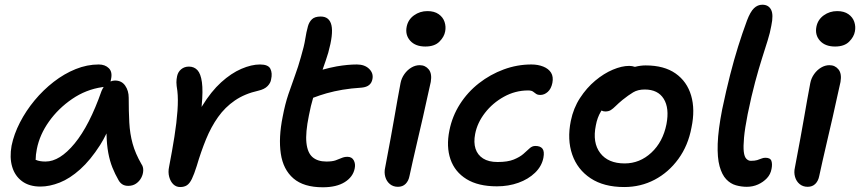

<svg xmlns="http://www.w3.org/2000/svg" viewBox="-20 -780 3642 813"><path d="M151 10Q104 10 73.5 -12.5Q43 -35 31.5 -74Q20 -113 29 -163Q39 -212 64.5 -261.5Q90 -311 126.5 -355Q163 -399 207.5 -433.5Q252 -468 300.5 -487.5Q349 -507 398 -507Q425 -507 441 -491Q457 -475 450 -444Q449 -439 448 -435Q457 -439 467 -439Q495 -439 510 -417.5Q525 -396 525 -366Q525 -308 527.5 -261Q530 -214 541.5 -172Q553 -130 579 -85Q587 -74 586.5 -58Q586 -42 578 -27Q570 -12 556 -2.5Q542 7 523 7Q508 7 498 0.5Q488 -6 482 -17Q467 -43 456 -70.5Q445 -98 438.5 -132.5Q432 -167 431 -214Q431 -214 431 -215Q418 -188 404 -166Q363 -102 319.5 -63Q276 -24 233 -7Q190 10 151 10ZM419 -412Q416 -411 413 -411Q344 -401 285.5 -361Q227 -321 187.5 -265.5Q148 -210 136 -149Q131 -124 131 -104Q130 -103 130 -103Q131 -103 132 -103Q147 -96 173 -96Q233 -96 296 -172.5Q359 -249 410 -395Q414 -404 419 -412Z M743 12Q726 12 714 0.5Q702 -11 696.5 -31Q691 -51 696 -74Q709 -141 718.5 -201Q728 -261 731.5 -311Q735 -361 731 -395Q727 -419 727 -431.5Q727 -444 730 -458Q734 -476 747.5 -487Q761 -498 780 -498Q802 -498 816 -483Q830 -468 835 -432Q840 -396 834 -332Q834 -329 834 -327Q835 -329 836 -331Q874 -393 916.5 -431.5Q959 -470 1002 -488.5Q1045 -507 1081 -507Q1116 -507 1125 -488.5Q1134 -470 1128 -444Q1126 -429 1113 -415.5Q1100 -402 1074 -396Q1016 -383 974.5 -354.5Q933 -326 903.5 -284.5Q874 -243 852.5 -190.5Q831 -138 813 -77Q802 -42 792.5 -22.5Q783 -3 771.5 4.5Q760 12 743 12Z M1347 13Q1266 13 1222.5 -24.5Q1179 -62 1169 -129.5Q1159 -197 1177 -286Q1187 -339 1201 -380.5Q1215 -422 1229 -460Q1243 -498 1254 -538Q1268 -585 1272.5 -614.5Q1277 -644 1284 -669Q1289 -687 1301 -698.5Q1313 -710 1338 -710Q1375 -710 1383.5 -673Q1392 -636 1370 -557Q1359 -521 1348 -491Q1347 -487 1346 -485Q1374 -493 1406 -499Q1453 -507 1491 -507Q1524 -507 1543 -488.5Q1562 -470 1557 -445Q1554 -429 1543 -420Q1532 -411 1512 -409Q1466 -406 1430.5 -400Q1395 -394 1363 -385Q1335 -377 1306 -366Q1296 -333 1288 -291Q1273 -218 1277.5 -175.5Q1282 -133 1303.5 -114.5Q1325 -96 1362 -96Q1387 -96 1401 -101Q1415 -106 1426.5 -111Q1438 -116 1451 -116Q1470 -116 1478 -101Q1486 -86 1482 -67Q1475 -31 1440 -9Q1405 13 1347 13Z M1665 11Q1645 11 1631 -0.5Q1617 -12 1611.5 -31Q1606 -50 1611 -71Q1625 -145 1634.5 -196.5Q1644 -248 1650.5 -286Q1657 -324 1663 -357.5Q1669 -391 1676 -428Q1680 -449 1692.5 -466.5Q1705 -484 1722 -494Q1739 -504 1757 -504Q1781 -504 1795.5 -486Q1810 -468 1804 -433Q1799 -412 1790.5 -372.5Q1782 -333 1771 -284.5Q1760 -236 1748.5 -187.5Q1737 -139 1728 -98.5Q1719 -58 1714 -35Q1710 -14 1697.5 -1.5Q1685 11 1665 11ZM1781 -583Q1739 -583 1717 -607.5Q1695 -632 1702 -667Q1708 -697 1733 -715Q1758 -733 1790 -733Q1819 -733 1837.5 -720Q1856 -707 1862.5 -687Q1869 -667 1865 -647Q1861 -624 1840.5 -603.5Q1820 -583 1781 -583Z M2084 9Q2005 9 1955.5 -21.5Q1906 -52 1887.5 -105.5Q1869 -159 1883 -228Q1895 -288 1927.5 -339Q1960 -390 2008 -427.5Q2056 -465 2113 -486Q2170 -507 2230 -507Q2258 -507 2280.5 -498Q2303 -489 2313.5 -472Q2324 -455 2319 -429Q2314 -404 2299.5 -391Q2285 -378 2268 -378Q2256 -378 2249.5 -383Q2243 -388 2236.5 -392.5Q2230 -397 2216 -397Q2162 -397 2114 -370.5Q2066 -344 2033.5 -302Q2001 -260 1992 -213Q1985 -177 1993.5 -150.5Q2002 -124 2025.5 -109Q2049 -94 2087 -94Q2130 -94 2155.5 -104.5Q2181 -115 2196 -128Q2211 -141 2222 -151.5Q2233 -162 2247 -162Q2268 -162 2277 -150.5Q2286 -139 2281 -112Q2274 -76 2245.5 -48.5Q2217 -21 2175 -6Q2133 9 2084 9Z M2623 12Q2537 12 2481 -25Q2425 -62 2403 -125.5Q2381 -189 2397 -268Q2408 -322 2436 -365Q2464 -408 2500.5 -438.5Q2537 -469 2575 -485Q2613 -501 2644 -501Q2657 -501 2668 -497Q2668 -497 2669 -497Q2692 -503 2714 -503Q2792 -503 2840.5 -469Q2889 -435 2906.5 -375.5Q2924 -316 2908 -240Q2894 -164 2852.5 -107Q2811 -50 2752 -19Q2693 12 2623 12ZM2527 -312Q2525 -309 2524 -307Q2509 -282 2503 -249Q2488 -176 2521.5 -132Q2555 -88 2625 -88Q2689 -88 2738 -133.5Q2787 -179 2802 -254Q2815 -322 2790.5 -361.5Q2766 -401 2710 -401Q2681 -401 2661 -389Q2641 -377 2616 -357Q2598 -342 2587 -331Q2576 -320 2566.5 -314Q2557 -308 2543 -308Q2534 -308 2527 -312Z M3142 11Q3119 11 3096 4.5Q3073 -2 3055 -21Q3037 -40 3027 -76Q3017 -112 3019 -171Q3021 -230 3038 -317Q3055 -398 3071.5 -462.5Q3088 -527 3105.5 -583Q3123 -639 3143 -693Q3157 -730 3172.5 -745Q3188 -760 3208 -760Q3234 -760 3245 -739Q3256 -718 3246 -671Q3241 -642 3230.5 -608.5Q3220 -575 3206.5 -532.5Q3193 -490 3177.5 -432.5Q3162 -375 3146 -297Q3134 -236 3130.5 -197.5Q3127 -159 3129.5 -137.5Q3132 -116 3140.5 -107.5Q3149 -99 3159 -99Q3176 -99 3186 -102Q3196 -105 3204 -108.5Q3212 -112 3221 -112Q3242 -112 3246.5 -98.5Q3251 -85 3247 -65Q3243 -42 3227.5 -25.5Q3212 -9 3190 1Q3168 11 3142 11Z M3400 11Q3380 11 3366 -0.5Q3352 -12 3346.5 -31Q3341 -50 3346 -71Q3360 -145 3369.5 -196.5Q3379 -248 3385.5 -286Q3392 -324 3398 -357.5Q3404 -391 3411 -428Q3415 -449 3427.5 -466.5Q3440 -484 3457 -494Q3474 -504 3492 -504Q3516 -504 3530.5 -486Q3545 -468 3539 -433Q3534 -412 3525.5 -372.5Q3517 -333 3506 -284.5Q3495 -236 3483.5 -187.5Q3472 -139 3463 -98.5Q3454 -58 3449 -35Q3445 -14 3432.5 -1.5Q3420 11 3400 11ZM3516 -583Q3474 -583 3452 -607.5Q3430 -632 3437 -667Q3443 -697 3468 -715Q3493 -733 3525 -733Q3554 -733 3572.5 -720Q3591 -707 3597.5 -687Q3604 -667 3600 -647Q3596 -624 3575.5 -603.5Q3555 -583 3516 -583Z"/></svg>

Font: Shantell Sans Light Medium
Style: Italic
Weight: 500
Italic angle: -11°
Version: Version 1.011;[c5ecc13dd]